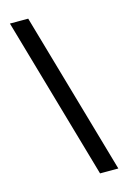

<svg xmlns="http://www.w3.org/2000/svg" viewBox="-130 -831 665 994"><g transform="rotate(-15 202.5 -334.0)"><path d="M376 101H278L28 -769H126Z"/></g></svg>

Font: DM Sans 9pt Medium
Style: Regular
Weight: 500
Version: Version 4.004;gftools[0.9.30]